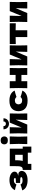

<svg xmlns="http://www.w3.org/2000/svg" viewBox="2474 -3344 997 5985"><g transform="rotate(-90 2972.5 -351.5)"><path d="M507 -281Q574 -281 605.5 -250Q637 -219 637 -177Q637 -88 556 -39Q475 10 348 10Q237 10 152.5 -28Q68 -66 30 -156L73 -167Q166 -190 211 -211Q227 -180 256 -163.5Q285 -147 333 -147Q387 -147 415.5 -157Q444 -167 444 -190Q444 -208 412 -215Q380 -222 320 -222H263V-354H297Q352 -354 385 -359Q418 -364 418 -381Q418 -398 399 -408Q380 -418 348 -418Q296 -418 266.5 -399Q237 -380 211 -337Q132 -370 38 -384Q115 -555 358 -555Q429 -555 488 -534.5Q547 -514 581 -478.5Q615 -443 615 -399Q615 -303 479 -280Q489 -281 507 -281Z M1331 -142H1395V127H1206V17H856V127H667V-142H700Q734 -147 751.5 -167Q769 -187 779 -233Q786 -269 786 -405V-546L1331 -545ZM948 -142H1140V-377H970V-347Q969 -289 967 -255.5Q965 -222 956 -175Q954 -164 948 -142Z M1465 -717Q1465 -766 1495.5 -798Q1526 -830 1589 -830Q1649 -830 1681 -797.5Q1713 -765 1713 -717Q1713 -667 1682 -636Q1651 -605 1589 -605Q1526 -605 1495.5 -636Q1465 -667 1465 -717ZM1473 0Q1480 -161 1480 -266Q1480 -391 1472 -546H1712Q1704 -397 1704 -266Q1704 -156 1711 0Z M2429 -546Q2424 -394 2424 -273Q2424 -152 2429 0H2224L2235 -360L2082 0H1803Q1809 -137 1809 -273Q1809 -410 1803 -546H2000L1990 -176L2143 -546ZM1934 -742H2033Q2033 -703 2053.5 -684.5Q2074 -666 2106 -666Q2138 -666 2158.5 -684.5Q2179 -703 2179 -742H2278Q2278 -690 2255 -651Q2232 -612 2192.5 -591Q2153 -570 2106 -570Q2059 -570 2019.5 -591Q1980 -612 1957 -651Q1934 -690 1934 -742Z M2835 -160Q2868 -160 2894 -172.5Q2920 -185 2942 -210Q3027 -177 3141 -153Q3108 -76 3029.5 -33Q2951 10 2826 10Q2659 10 2579 -68Q2499 -146 2499 -273Q2499 -400 2579 -478Q2659 -556 2826 -556Q2951 -556 3029.5 -513Q3108 -470 3141 -393Q3052 -374 2942 -336Q2920 -361 2894 -373.5Q2868 -386 2835 -386Q2775 -386 2744.5 -355Q2714 -324 2712 -273Q2714 -222 2744.5 -191Q2775 -160 2835 -160Z M3846 -546Q3841 -394 3841 -273Q3841 -152 3846 0H3629V-182H3433V0H3216Q3221 -114 3221 -273Q3221 -432 3216 -546H3433V-364H3629V-546Z M4552 -546Q4547 -394 4547 -273Q4547 -152 4552 0H4347L4358 -360L4205 0H3926Q3932 -137 3932 -273Q3932 -410 3926 -546H4123L4113 -176L4266 -546Z M5239 -358Q5089 -362 5021 -363V0H4809V-363Q4742 -362 4592 -358V-546H5239Z M5905 -546Q5900 -394 5900 -273Q5900 -152 5905 0H5700L5711 -360L5558 0H5279Q5285 -137 5285 -273Q5285 -410 5279 -546H5476L5466 -176L5619 -546Z"/></g></svg>

Font: Dela Gothic One
Style: Regular
Weight: 400
Designer: aratakana
Foundry: aratakana
Version: Version 1.004